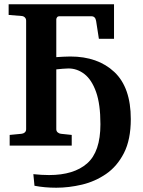

<svg xmlns="http://www.w3.org/2000/svg" viewBox="-20 -691 678 911"><path d="M247.1 199.7Q191.4 199.7 143.6 190.4L138.2 135.3Q177.7 139.6 212.9 139.6Q330.6 139.6 393.6 84.2Q456.5 28.8 456.5 -101.6Q456.5 -196.8 435.8 -254.9Q415 -313 380.6 -339.6Q346.2 -366.2 304.7 -366.2Q296.9 -366.2 276.9 -364.7Q256.8 -363.3 247.1 -361.8V-78.1Q247.1 -68.4 253.9 -62.7Q260.7 -57.1 269 -56.2L320.3 -50.8V0H25.9V-50.8L82 -56.2Q91.3 -57.1 97.7 -62.7Q104 -68.4 104 -78.1V-592.8Q104 -602.5 97.7 -608.6Q91.3 -614.7 82 -615.2L21 -620.1V-670.9H521V-506.8H449.2L436 -591.8Q432.1 -613.8 414.1 -613.8H261.7Q253.9 -613.8 250.5 -608.6Q247.1 -603.5 247.1 -599.1V-419.9Q259.3 -420.9 280.5 -421.9Q301.8 -422.9 313.5 -422.9Q444.3 -422.9 522.5 -349.4Q600.6 -275.9 600.6 -126Q600.6 -28.3 568.1 35.2Q535.6 98.6 483.2 134.5Q430.7 170.4 368.7 185.1Q306.6 199.7 247.1 199.7Z"/></svg>

Font: Charis
Style: Bold
Weight: 700
Designer: Walt Agee, Miriam Martin, Annie Olsen, Victor Gaultney, Lorna Priest, Alan Ward, Bob Hallissy, Martin Hosken, Sharon Cor
Foundry: SIL Global
Version: Version 7.000